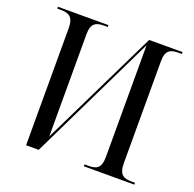

<svg xmlns="http://www.w3.org/2000/svg" viewBox="-126 -843 981 972"><g transform="rotate(20 365.0 -357.0)"><path d="M113 -630V0H181L513 -684V-84C513 -19 487 -10 443 -10H424V0H696V-10H680C637 -10 609 -19 609 -84V-633C609 -695 637 -704 679 -704H696V-714H516L208 -82V-633C208 -694 236 -704 278 -704H297V-714H25V-704H42C85 -704 113 -694 113 -630Z"/></g></svg>

Font: Noto Serif Display SemiCondensed
Style: Regular
Weight: 400
Width: 4
Designer: Monotype Design Team
Foundry: Monotype Imaging Inc.
Version: Version 2.009